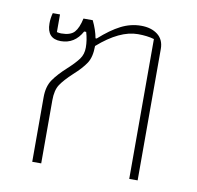

<svg xmlns="http://www.w3.org/2000/svg" viewBox="-64 -586 670 653"><g transform="rotate(10 271.0 -260.0)"><path d="M88 -223Q88 -260 104 -283.5Q120 -307 151 -335Q176 -358 188 -374.5Q200 -391 200 -414Q200 -440 192 -467H185Q160 -421 112 -421Q64 -421 64 -474Q64 -492 69 -510H94V-449Q102 -447 109 -447Q141 -447 154.5 -462Q168 -477 175 -510H207Q222 -479 227 -451H231Q270 -486 303.5 -503Q337 -520 373 -520Q408 -520 430 -503Q452 -486 452 -454V0H423V-483Q399 -490 367 -490Q304 -490 230 -425Q230 -387 216 -365.5Q202 -344 173 -318Q145 -292 132 -272.5Q119 -253 119 -218V0H88Z"/></g></svg>

Font: Athiti ExtraLight
Style: Regular
Weight: 250
Version: Version 1.032